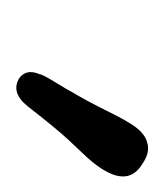

<svg xmlns="http://www.w3.org/2000/svg" viewBox="-2 -614 208 245"><g transform="rotate(90 102.5 -491.0)"><path d="M189 -567.9Q213.9 -552.7 199.2 -523.9Q195.8 -517.1 190.9 -510.5Q186 -503.9 181.9 -499.3Q177.7 -494.6 170.2 -486.8Q162.6 -479 158.2 -474.1Q144.5 -459.5 115.2 -421.9Q97.7 -399.9 79.1 -411.1Q66.9 -420.4 74.2 -437Q74.2 -439 77.6 -445.3Q81.1 -451.7 87.4 -461.9Q93.8 -472.2 96.2 -477.1Q107.4 -495.6 119.4 -519.8Q131.3 -543.9 134.8 -548.8Q147 -570.8 161.1 -574.2Q173.8 -578.6 189 -567.9Z"/></g></svg>

Font: Florida Vibes
Style: Regular
Weight: 400
Italic angle: -30°
Designer: Turbologo.com
Foundry: Turbologo.com
Version: Version 1.000;hotconv 1.0.109;makeotfexe 2.5.65596